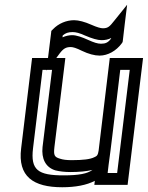

<svg xmlns="http://www.w3.org/2000/svg" viewBox="-20 -753 622 808"><path d="M445 -119 453 -184 486 -459H526L473 -25H433L437 -59L445 -119ZM176 -459V-456L178 -459H199L159 -134C154 -86 171 -49 213 -36C229 -32 251 -29 276 -29C313 -29 345 -32 369 -38C348 -22 311 -15 248 -15C140 -15 108 -37 119 -129L159 -459H176ZM413 -634C404 -634 389 -638 364 -649C337 -661 311 -668 292 -668C259 -668 226 -654 203 -630L196 -623L195 -614L186 -541L182 -509H140H115L112 -484L69 -129C54 -10 120 35 242 35C297 35 345 26 379 8L377 25H402H492H517L520 0L579 -484L582 -509H557H467H442L439 -484L395 -119C392 -101 389 -96 376 -91C360 -83 330 -79 282 -79C260 -79 245 -81 233 -85C209 -92 205 -99 209 -134L252 -484L255 -509H230H217L231 -528C247 -549 258 -555 278 -555C287 -555 301 -551 325 -539C352 -526 378 -519 399 -519C434 -519 469 -539 492 -570L496 -576L497 -583L505 -652L515 -733L461 -666C442 -642 435 -634 413 -634ZM407 -584C423 -584 436 -587 448 -593L447 -590C435 -574 424 -569 405 -569C391 -569 375 -574 351 -585C325 -597 301 -605 284 -605C271 -605 257 -602 243 -596L244 -604C256 -614 267 -618 286 -618C299 -618 315 -614 339 -603C367 -591 391 -584 407 -584Z"/></svg>

Font: Gamestation Text Outline
Style: Italic
Weight: 400
Designer: Jonas Hecksher
Foundry: Jonas Hecksher, Playtypeª, e-types AS
Version: Version 1.003